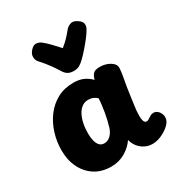

<svg xmlns="http://www.w3.org/2000/svg" viewBox="-202 -1018 1097 1168"><g transform="rotate(-30 346.0 -434.0)"><path d="M30 -234Q30 -295 48 -352.5Q66 -410 100 -455.5Q134 -501 183.5 -528Q233 -555 297 -555Q339 -555 368 -541.5Q397 -528 419 -505Q424 -527 436.5 -542.5Q449 -558 484 -558Q525 -558 556 -539Q587 -520 586 -492Q585 -466 576 -419Q567 -372 561 -327Q559 -313 556 -292Q553 -271 550.5 -250.5Q548 -230 546 -215Q545 -201 544.5 -180Q544 -159 549 -143.5Q554 -128 568 -128Q575 -128 580 -131Q585 -134 591 -138Q602 -145 609 -149Q616 -153 629 -153Q643 -153 655.5 -142.5Q668 -132 674.5 -114Q681 -96 674 -75Q668 -56 644.5 -36.5Q621 -17 590.5 -4Q560 9 531 9Q502 9 477.5 -3.5Q453 -16 436 -37.5Q419 -59 412 -87Q387 -49 343 -23Q299 3 245 3Q178 3 130 -28Q82 -59 56 -112.5Q30 -166 30 -234ZM221 -242Q221 -215 226.5 -192Q232 -169 244.5 -155Q257 -141 278 -141Q295 -141 309 -149.5Q323 -158 334 -173Q345 -188 351 -208Q358 -231 363.5 -254.5Q369 -278 373 -302Q377 -326 380 -349.5Q383 -373 384 -396Q373 -407 358 -413.5Q343 -420 323 -420Q299 -420 280 -406.5Q261 -393 248 -369Q235 -345 228 -312.5Q221 -280 221 -242ZM429 -851Q440 -866 461 -874.5Q482 -883 507 -867Q533 -851 537 -833.5Q541 -816 530 -796Q518 -774 496 -746Q474 -718 451.5 -692.5Q429 -667 413 -652Q394 -633 377.5 -624Q361 -615 337 -615Q312 -615 296 -625Q280 -635 269 -654Q257 -674 234 -706.5Q211 -739 178 -775Q165 -789 164 -811Q163 -833 182 -854Q202 -876 220.5 -874.5Q239 -873 252 -864Q275 -847 300.5 -820Q326 -793 348 -769Q359 -778 373 -790.5Q387 -803 401.5 -819Q416 -835 429 -851Z"/></g></svg>

Font: Playpen Sans ExtraBold
Style: Regular
Weight: 800
Designer: Laura Meseguer, Veronika Burian, José Scaglione
Foundry: TypeTogether
Version: Version 1.001